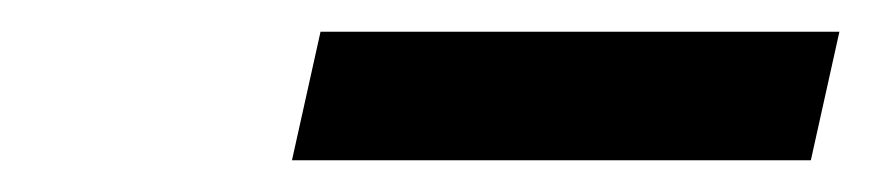

<svg xmlns="http://www.w3.org/2000/svg" viewBox="-20 -687 549 121"><path d="M509 -667 491 -586H164L182 -667Z"/></svg>

Font: Prodigy Sans Medium
Style: Italic
Weight: 500
Italic angle: -13°
Designer: Wei Huang
Foundry: Wei Huang
Version: Version 1.003; ttfautohint (v1.8.3)